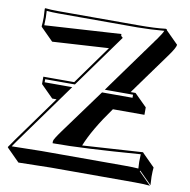

<svg xmlns="http://www.w3.org/2000/svg" viewBox="-79 -730 860 867"><g transform="rotate(10 350.5 -296.0)"><path d="M505.4 -341.8H527.8L584.5 -285.6V-251.5H439.9Q362.3 -144 331.5 -66.4Q331.5 -66.4 607.9 -84L609.9 -81.1L666.5 -24.4Q664.6 -8.3 664.6 18.6Q664.6 29.3 666.5 56.6L609.9 0L607.9 2.9L664.6 59.6Q639.6 56.6 593.8 56.6H210.4Q210.4 56.6 61.5 59.6L4.9 2.9L2 -1Q8.8 -9.8 19.5 -25.9Q25.4 -34.7 27.8 -38.1L181.6 -251.5H161.6L105 -308.1V-341.8H246.6L374.5 -520L116.7 -504.4L60.1 -561L58.1 -564Q60.1 -579.6 60.1 -606.9Q60.1 -618.2 58.1 -645L60.1 -647.9Q84.5 -645 121.1 -645H485.8Q565.4 -645 611.8 -650.9Q615.2 -650.4 616.7 -649.4Q617.7 -647 618.2 -645L674.8 -588.4Q673.8 -574.7 644.5 -534.2L643.6 -533.2L643.1 -532.2L642.1 -531.2L641.6 -530.3L640.6 -528.8L639.6 -527.8L639.2 -526.9L638.2 -525.9L637.7 -524.4L636.7 -523.4L635.7 -522.5L635.3 -521.5L634.3 -520.5L633.8 -519L632.8 -518.1L631.8 -517.1L631.3 -516.1L630.4 -514.6L629.9 -513.7L628.9 -512.7L627.9 -511.7L627.4 -510.7L626.5 -509.3L626 -508.3L625 -507.3L624 -506.3L623.5 -505.4L622.6 -503.9L622.1 -502.9L621.1 -502L620.1 -501L619.6 -500L618.7 -498.5L618.2 -497.6L617.2 -496.6L616.7 -495.6L615.7 -494.6L614.7 -493.7L614.3 -492.2L613.3 -491.2L612.8 -490.2L611.8 -489.3L611.3 -488.3L610.4 -486.8L609.4 -485.8L608.9 -484.9L607.9 -483.9L607.4 -482.9L606.4 -481.9L606 -480.5L605 -479.5L604 -478.5L603.5 -477.5L602.5 -476.6L602.1 -475.6L601.1 -474.6L600.6 -473.1L599.6 -472.2L599.1 -471.2L598.1 -470.2L597.2 -469.2L596.7 -468.3L595.7 -467.3L595.2 -465.8L594.2 -464.8L593.8 -463.9L592.8 -462.9L592.3 -461.9L591.3 -460.9L590.8 -460L589.8 -458.5L588.9 -457.5L588.4 -456.5L587.4 -455.6L586.9 -454.6L585.9 -453.6L585.4 -452.6L584.5 -451.7L584 -450.2L583 -449.2L582.5 -448.2L581.5 -447.3L581.1 -446.3L580.1 -445.3L579.6 -444.3L578.6 -443.4L578.1 -442.4L577.1 -440.9L576.2 -439.9L575.7 -439L574.7 -438L574.2 -437L573.2 -436L572.8 -435.1L571.8 -434.1L571.3 -433.1L570.3 -432.1L569.8 -431.2L568.8 -429.7L568.4 -428.7L567.4 -427.7L566.9 -426.8L565.9 -425.8L565.4 -424.8L564.5 -423.8L564 -422.9L563 -421.9L562.5 -420.9L561.5 -419.9L561 -418.9L560.1 -418L559.6 -417L558.6 -415.5L558.1 -414.6L557.1 -413.6L556.6 -412.6L555.7 -411.6L555.2 -410.6L554.2 -409.7L553.2 -408.2L552.7 -407.2L551.8 -406.2L551.3 -405.3L550.3 -404.3L549.8 -402.8L548.8 -401.9L547.9 -400.9L547.4 -399.9L546.4 -398.9L545.9 -397.9L544.9 -397L544.4 -395.5L543.5 -394.5L543 -393.6L542 -392.6L541 -391.6L540.5 -390.6L539.6 -389.6L539.1 -388.2L538.1 -387.2L537.6 -386.2L536.6 -385.3L536.1 -384.3L535.2 -383.3L534.7 -382.3L533.7 -380.9L533.2 -379.9L532.2 -378.9L531.2 -377.9L530.8 -377L529.8 -376L529.3 -375L528.3 -374L527.8 -373L526.9 -371.6L526.4 -370.6L525.4 -369.6L524.9 -368.7L523.9 -367.7L523.4 -366.7L522.5 -365.7L522 -364.7L521 -363.8L520.5 -362.8L519.5 -361.3L519 -360.4L518.1 -359.4L517.6 -358.4L516.6 -357.4L516.1 -356.4L515.1 -355.5L514.6 -354.5L513.7 -353.5L513.2 -352.5L512.2 -351.6L511.7 -350.6L510.7 -349.6L510.3 -348.6L509.3 -347.2L508.8 -346.2L507.8 -345.2L507.3 -344.2L506.3 -343.3ZM418.5 -592.8 419.4 -584 427.7 -576.7 251.5 -332H115.2V-317.9H241.7L36.1 -32.2Q34.2 -29.3 28.3 -21Q22.5 -11.7 19 -7.3Q127.4 -9.8 153.8 -9.8H537.1Q577.6 -9.8 599.6 -7.8Q598.1 -28.3 598.1 -38.1Q598.1 -53.2 599.1 -73.2Q330.6 -52.7 208 -53.2H198.2V-63Q198.2 -70.8 229 -113.3Q358.9 -291 375.5 -314L378.4 -317.9H518.1V-332H388.7L399.9 -347.7L400.4 -348.6L401.4 -349.6L401.9 -350.6L402.8 -351.6L403.3 -352.5L403.8 -353.5L404.8 -354.5L405.3 -355.5L406.2 -356.4L406.7 -357.4L407.7 -358.4L408.2 -359.4L408.7 -360.4L409.7 -361.3L410.2 -362.3L411.1 -363.3L411.6 -364.3L412.6 -365.2L413.1 -366.2L414.1 -367.2L414.6 -368.2L415 -369.1L416 -370.1L416.5 -371.1L417.5 -372.1L418 -373L418.9 -374L419.4 -375L420.4 -376L420.9 -377L421.9 -377.9L422.4 -378.9L422.9 -379.9L423.8 -380.9L424.3 -381.8L425.3 -382.8L425.8 -383.8L426.8 -384.8L427.2 -385.7L428.2 -386.7L428.7 -387.7L430.2 -389.6L430.7 -390.6L431.2 -391.1L431.6 -392.1L432.6 -393.1L433.1 -393.6L433.6 -394.5L435.1 -396.5L435.5 -397L436 -397.9L436.5 -398.9L437.5 -399.9L438 -400.4L438.5 -401.4L439 -402.3L439.9 -402.8L440.4 -403.8L440.9 -404.8L441.9 -405.8L442.9 -407.2L443.4 -408.2L444.3 -409.2L444.8 -409.7L445.3 -410.6L445.8 -411.6L446.8 -412.6L447.3 -413.6L447.8 -414.1L448.2 -415L449.2 -416L449.7 -417L450.2 -417.5L451.2 -418.5L451.7 -419.4L452.1 -420.4L452.6 -420.9L453.6 -421.9L454.1 -422.9L454.6 -423.8L455.6 -424.8L456.1 -425.3L456.5 -426.3L457 -427.2L458 -428.2L458.5 -429.2L459 -429.7L460 -430.7L460.4 -431.6L460.9 -432.6L461.9 -433.1L462.4 -434.1L462.9 -435.1L463.4 -436L464.4 -437L464.8 -438L465.3 -438.5L466.3 -439.5L466.8 -440.4L467.3 -441.4L468.3 -442.4L468.8 -442.9L469.2 -443.8L470.2 -444.8L470.7 -445.8L471.2 -446.8L472.2 -447.3L472.7 -448.2L473.1 -449.2L473.6 -450.2L474.6 -451.2L475.1 -452.1L475.6 -452.6L476.6 -453.6L477.1 -454.6L477.5 -455.6L479 -457.5L479.5 -458L480.5 -459L481 -460L481.4 -460.9L482.4 -461.9L482.9 -462.9L483.4 -463.9L484.4 -464.4L484.9 -465.3L485.4 -466.3L486.3 -467.3L486.8 -468.3L487.8 -469.2L488.3 -470.2L488.8 -470.7L489.7 -471.7L490.2 -472.7L490.7 -473.6L491.7 -474.6L492.7 -476.6L493.7 -477.5L494.1 -478L494.6 -479L495.6 -480L496.1 -481L496.6 -481.9L497.6 -482.9L498 -483.9L499 -484.9L499.5 -485.4L500 -486.3L501 -487.3L501.5 -488.3L502 -489.3L502.9 -490.2L503.4 -491.2L503.9 -492.2L504.9 -493.2L505.4 -494.1L506.3 -494.6L506.8 -495.6L507.3 -496.6L508.3 -497.6L508.8 -498.5L509.3 -499.5L510.3 -500.5L510.7 -501.5L511.7 -502.4L512.2 -503.4L512.7 -504.4L513.7 -504.9L514.2 -505.9L515.1 -506.8L515.6 -507.8L516.1 -508.8L517.1 -509.8L517.6 -510.7L518.6 -511.7L519 -512.7L519.5 -513.7L520.5 -514.6L521 -515.6L522 -516.6L522.5 -517.6L522.9 -518.1L523.9 -519L524.4 -520L525.4 -521L525.9 -522L526.4 -522.9L527.3 -523.9L527.8 -524.9L528.8 -525.9L529.3 -526.9L529.8 -527.8L530.8 -528.8L531.2 -529.8L532.2 -530.8L532.7 -531.7L533.2 -532.7L534.2 -533.7L534.7 -534.7L535.6 -535.6L536.1 -536.6L537.1 -537.1L537.6 -538.1L538.1 -539.1L539.1 -540L539.6 -541L540.5 -542L541 -543L542 -543.9L542.5 -544.9L543 -545.9L543.9 -546.9L544.4 -547.9L545.4 -548.8L545.9 -549.8L546.9 -550.8L547.4 -551.8L547.9 -552.7L548.8 -553.7L549.3 -554.7L550.3 -555.7L550.8 -556.6L551.8 -557.6L552.2 -558.6L553.2 -559.6L553.7 -560.5L554.2 -561.5L555.2 -562.5L555.7 -563.5L556.6 -564.5L558.1 -566.4L558.6 -567.4L559.6 -568.4L560.1 -569.3L560.5 -570.3L561.5 -571.3L562 -572.3L563 -573.2L563.5 -574.2L564.5 -575.2L564.9 -576.2L565.9 -577.1L566.4 -578.1L567.4 -579.1L567.9 -580.1L568.8 -581.1L569.3 -582L569.8 -583L570.8 -584L571.3 -585.4L572.3 -586.4L572.8 -587.4L573.7 -588.4L574.2 -589.4L575.2 -590.3L575.7 -591.3L576.7 -592.3L577.1 -593.3L578.1 -594.2L578.6 -595.2L580.1 -596.7Q603.5 -629.9 606.9 -640.6Q546.9 -635.3 485.8 -634.8H121.1Q91.8 -634.8 68.4 -637.2Q69.8 -617.2 69.8 -606.9Q69.8 -591.8 68.8 -571.3Q415.5 -592.8 418.5 -592.8Z"/></g></svg>

Font: Linux Biolinum Shadow O
Style: Bold
Weight: 700
Designer: Philipp H. Poll
Foundry: Philipp H. Poll
Version: Version 0.9.2